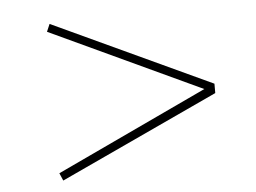

<svg xmlns="http://www.w3.org/2000/svg" viewBox="-39 -518 706 530"><g transform="rotate(-5 313.5 -253.0)"><path d="M116 -36 107 -57 535 -258 536 -249 107 -449 116 -470 555 -266V-240Z"/></g></svg>

Font: Lexend Mega Thin
Style: Regular
Weight: 250
Version: Version 1.007